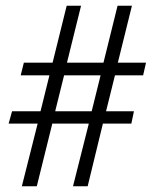

<svg xmlns="http://www.w3.org/2000/svg" viewBox="-20 -648 538 668"><path d="M10 -218H111L56 0H108L162 -218H289L234 0H285L338 -218H437L446 -261H349L380 -386H478L488 -430H390L439 -628H389L340 -430H213L262 -628H212L163 -430H63L52 -386H152L121 -261H22ZM172 -261 203 -386H330L299 -261Z"/></svg>

Font: erewhon
Style: Regular
Weight: 400
Version: Version 1.0.0